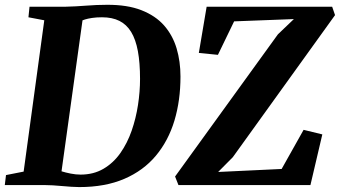

<svg xmlns="http://www.w3.org/2000/svg" viewBox="-32 -771 1416 800"><path d="M91 -743H241Q283.5 -744 327.5 -747.5Q371.5 -751 413.5 -751Q498.5 -751.5 557.2 -728.5Q616 -705.5 651.8 -664.8Q687.5 -624 703.8 -569.5Q720 -515 720 -452Q720 -352.5 694.8 -268.5Q669.5 -184.5 617.5 -122.2Q565.5 -60 486 -25.8Q406.5 8.5 298 8.5Q283.5 8.5 265 7.2Q246.5 6 226.8 4.2Q207 2.5 187.8 1.2Q168.5 0 151 0H-12L-7 -41.5L66.5 -56L152.5 -686.5L86.5 -699ZM220 -26 202 -65.5Q208 -62.5 224.5 -57.2Q241 -52 262.2 -47.8Q283.5 -43.5 303.5 -43.5Q358 -43.5 399.2 -67.8Q440.5 -92 469.5 -133.2Q498.5 -174.5 516.5 -226.2Q534.5 -278 543 -333.8Q551.5 -389.5 551.5 -442Q551.5 -509.5 542.5 -558Q533.5 -606.5 514.5 -637.8Q495.5 -669 465.5 -684Q435.5 -699 393 -699Q369 -699 351.2 -696.2Q333.5 -693.5 321.8 -689.8Q310 -686 302.5 -682L315 -709.5ZM711.5 0 697.5 -35.5 1126 -628 1192.5 -691.5 943.5 -682 876 -542.5 796.5 -550.5 829 -743H1352L1364 -708L938 -116L877 -54.5L1141.5 -67L1233 -230L1311 -211L1261.5 0Z"/></svg>

Font: Merriweather 48pt ExtraBold
Style: Italic
Weight: 800
Italic angle: -7.8°
Version: Version 2.101